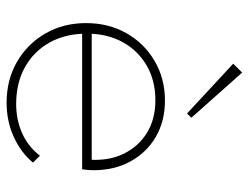

<svg xmlns="http://www.w3.org/2000/svg" viewBox="-106 -638 754 582"><g transform="rotate(90 271.0 -347.0)"><path d="M291 10Q222 10 167.5 -21.5Q113 -53 81.5 -107.5Q50 -162 50 -231Q50 -299 80.5 -353Q111 -407 164.5 -438.5Q218 -470 285 -470Q347 -470 394.5 -442.5Q442 -415 469 -366Q496 -317 496 -253Q496 -249 495.5 -240.5Q495 -232 493 -219H72V-248H473L464 -241Q468 -300 446 -345Q424 -390 382.5 -415.5Q341 -441 284 -441Q224 -441 178.5 -414.5Q133 -388 107.5 -341.5Q82 -295 82 -233Q82 -169 108.5 -121Q135 -73 183 -46Q231 -19 295 -19Q343 -19 383.5 -37Q424 -55 452 -91L473 -70Q442 -33 394.5 -11.5Q347 10 291 10ZM324 -537 173 -677 200 -704 337 -550Z"/></g></svg>

Font: Marine Company Thin
Style: Regular
Weight: 100
Designer: Rodrigo Fuenzalida
Foundry: fragTYPE
Version: Version 1.000